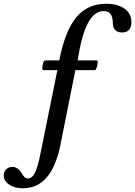

<svg xmlns="http://www.w3.org/2000/svg" viewBox="-175 -734 721 1024"><path d="M-56 270Q-97 270 -126 250.5Q-155 231 -155 202Q-155 181 -141 168.5Q-127 156 -109 156Q-81 156 -61 187Q-45 218 -27 218Q-4 218 11.5 187Q27 156 41 84L131 -360H56Q50 -360 50.5 -373Q51 -386 55.5 -399Q60 -412 67 -412H141Q172 -570 232 -642Q292 -714 392 -714Q453 -714 489.5 -687.5Q526 -661 526 -615Q526 -592 514.5 -576.5Q503 -561 476 -561Q450 -561 438.5 -575Q427 -589 427 -605Q427 -644 414.5 -659.5Q402 -675 379 -675Q328 -675 294 -611Q260 -547 239 -412H341Q347 -412 346 -399Q345 -386 340.5 -373Q336 -360 331 -360H227L145 50Q134 103 111 154Q88 205 47.5 237.5Q7 270 -56 270Z"/></svg>

Font: Junicode SmExp
Style: Bold Italic
Weight: 700
Width: 6
Italic angle: -11°
Designer: Peter S. Baker
Version: Version 2.205; ttfautohint (v1.8.4)